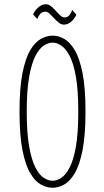

<svg xmlns="http://www.w3.org/2000/svg" viewBox="-20 -874 490 905"><path d="M228 11Q201 11 173.5 -3.8Q146 -18.5 123 -56.8Q100 -95 86 -165.8Q72 -236.5 72 -348Q72 -459.5 86 -529.8Q100 -600 123 -638.2Q146 -676.5 173.5 -691.2Q201 -706 228 -706Q254.5 -706 281.8 -691.2Q309 -676.5 332 -638.2Q355 -600 369 -529.8Q383 -459.5 383 -348Q383 -236.5 369 -165.8Q355 -95 332 -56.8Q309 -18.5 281.8 -3.8Q254.5 11 228 11ZM228 -22Q247.5 -22 268.5 -35.5Q289.5 -49 308 -84Q326.5 -119 337.8 -183Q349 -247 349 -348Q349 -448.5 337.8 -512.2Q326.5 -576 308 -611Q289.5 -646 268.5 -659.5Q247.5 -673 228 -673Q208 -673 186.8 -659.5Q165.5 -646 147.2 -611Q129 -576 117.5 -512.2Q106 -448.5 106 -348Q106 -247 117.5 -183Q129 -119 147.2 -84Q165.5 -49 186.8 -35.5Q208 -22 228 -22ZM280.5 -758Q268.5 -758 257 -767.2Q245.5 -776.5 234.5 -788.5Q223.5 -800.5 213.5 -809.8Q203.5 -819 194.5 -819Q178.5 -819 169.5 -808.5Q160.5 -798 155.5 -784.5L136 -806Q137 -809.5 141.8 -817.2Q146.5 -825 154.5 -833.5Q162.5 -842 173.2 -848Q184 -854 196.5 -854Q208.5 -854 220.2 -844.8Q232 -835.5 243 -823Q254 -810.5 264.2 -801.2Q274.5 -792 283.5 -792Q299.5 -792 307.5 -802.8Q315.5 -813.5 320.5 -827.5L340 -805Q338.5 -801.5 334 -793.8Q329.5 -786 321.8 -777.8Q314 -769.5 303.8 -763.8Q293.5 -758 280.5 -758Z"/></svg>

Font: League Mono Thin Condensed
Style: Regular
Weight: 100
Width: 1
Designer: Tyler Finck
Foundry: The League of Moveable Type / Tyler Finck
Version: Version 2.300;RELEASE